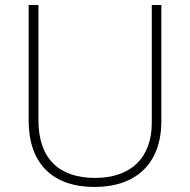

<svg xmlns="http://www.w3.org/2000/svg" viewBox="-20 -734 756 764"><path d="M622 -252V-714H584V-246C584 -103 498 -26 358 -26C214 -26 133 -104 133 -255V-714H94V-254C94 -84 189 10 356 10C518 10 622 -80 622 -252Z"/></svg>

Font: Noto Sans Ethiopic ExtraLight
Style: Regular
Weight: 200
Designer: Monotype Design Team
Foundry: Monotype Imaging Inc.
Version: Version 2.102